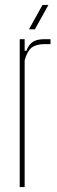

<svg xmlns="http://www.w3.org/2000/svg" viewBox="-20 -759 232 779"><path d="M60 0V-600H80V-553H87Q97.5 -579.5 114.2 -589.8Q131 -600 160 -600Q166 -600 172.5 -600Q179 -600 185 -600V-580H160Q126.5 -580 108.2 -565.5Q90 -551 80 -514V0ZM97.5 -640 152.5 -739H176.5L121.5 -640Z"/></svg>

Font: Big Shoulders Display Thin Thin
Style: Regular
Weight: 250
Version: Version 2.002